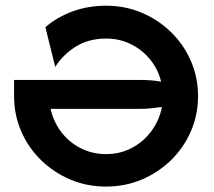

<svg xmlns="http://www.w3.org/2000/svg" viewBox="-20 -658 769 690"><path d="M361.1 12.5Q292.4 12.5 232.6 -12.8Q172.9 -38.2 127.4 -82.6Q81.9 -127.1 56.2 -186.1Q30.6 -245.1 30.6 -312.5V-370.8H481.9Q501.4 -370.8 520.5 -369.4Q539.6 -368.1 559 -364.6Q547.9 -409.7 519.4 -444.4Q491 -479.2 450.3 -499.3Q409.7 -519.4 361.1 -519.4Q297.9 -519.4 251.4 -489.9Q204.9 -460.4 178.5 -417.4L143.1 -560.4Q186.1 -597.2 241.7 -617.4Q297.2 -637.5 361.1 -637.5Q429.9 -637.5 489.6 -612.2Q549.3 -586.8 594.8 -542.4Q640.3 -497.9 666 -438.9Q691.7 -379.9 691.7 -312.5Q691.7 -245.1 666 -186.1Q640.3 -127.1 594.8 -82.6Q549.3 -38.2 489.6 -12.8Q429.9 12.5 361.1 12.5ZM361.1 -104.2Q411.8 -104.2 453.8 -126.4Q495.8 -148.6 524.3 -187.2Q552.8 -225.7 561.8 -273.6Q542.4 -270.8 522.2 -268.8Q502.1 -266.7 481.9 -266.7H161.8Q172.2 -220.1 200.3 -183.3Q228.5 -146.5 270.1 -125.3Q311.8 -104.2 361.1 -104.2Z"/></svg>

Font: co2trust
Style: Bold
Weight: 700
Designer: Kristian Moeller
Foundry: Dicotype
Version: Version 1.000